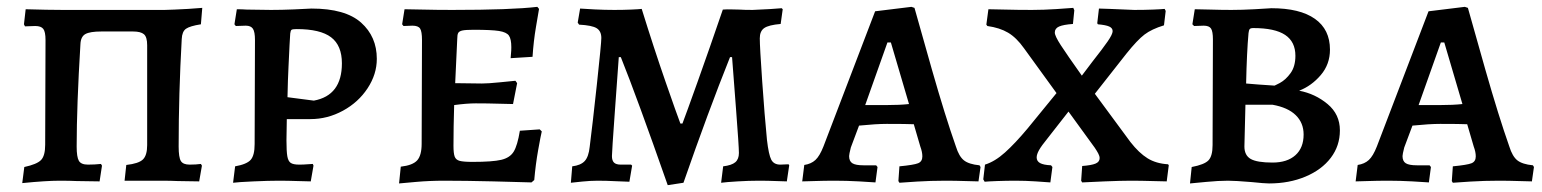

<svg xmlns="http://www.w3.org/2000/svg" viewBox="-20 -528 4506 561"><path d="M51 -40Q88 -48 100 -60.5Q112 -73 112 -105L113 -411Q113 -435 106.5 -443.5Q100 -452 83 -452L53 -451L50 -457L55 -501Q121 -499 164 -499H461Q473 -499 490 -500Q507 -501 530 -502L571 -505L567 -457Q535 -452 523.5 -444Q512 -436 511 -414Q502 -254 502 -100Q502 -68 508.5 -57.5Q515 -47 534 -47Q553 -47 567 -49L570 -44L562 2L499 1Q480 0 451 0H344L349 -46Q385 -50 397.5 -62Q410 -74 410 -104V-396Q410 -420 400.5 -428Q391 -436 369 -436H276Q243 -436 229.5 -428.5Q216 -421 215 -399Q204 -218 204 -100Q204 -69 210.5 -58Q217 -47 237 -47Q257 -47 275 -49L278 -44L271 2L204 1Q184 0 154 0Q115 0 45 7Z M667 -42Q701 -48 712.5 -61Q724 -74 724 -107L725 -411Q725 -435 719 -444Q713 -453 698 -453L669 -452L665 -457L672 -501Q687 -501 701 -500L772 -499Q802 -499 838.5 -500.5Q875 -502 890 -503Q989 -503 1035 -462Q1081 -421 1081 -356Q1081 -311 1054 -270Q1027 -229 982 -204.5Q937 -180 887 -180H818L817 -118Q817 -86 819.5 -71.5Q822 -57 829.5 -52Q837 -47 854 -47Q867 -47 878.5 -48Q890 -49 894 -49L896 -44L888 2Q877 2 849 1Q821 0 794 0Q765 0 720.5 2Q676 4 661 6ZM979 -343Q979 -395 947.5 -419Q916 -443 847 -443Q835 -443 832 -441Q829 -439 828 -430L826 -396Q825 -372 823 -333.5Q821 -295 820 -244L897 -234Q979 -249 979 -343Z M1151 -41Q1186 -45 1199 -59.5Q1212 -74 1212 -108L1213 -411Q1213 -436 1207.5 -444.5Q1202 -453 1185 -453L1159 -452L1155 -457L1162 -501Q1176 -501 1215.5 -500Q1255 -499 1301 -499Q1474 -499 1550 -508L1555 -502Q1553 -490 1546 -449Q1539 -408 1536 -362L1472 -358Q1472 -361 1473 -370.5Q1474 -380 1474 -390Q1474 -414 1467 -424Q1460 -434 1438 -437.5Q1416 -441 1364 -441Q1341 -441 1331.5 -439Q1322 -437 1319 -432Q1316 -427 1316 -414L1310 -285L1388 -284Q1406 -284 1440.5 -287.5Q1475 -291 1486 -292L1491 -285L1479 -224Q1468 -224 1436.5 -225Q1405 -226 1370 -226Q1344 -226 1307 -221Q1305 -157 1305 -102Q1305 -80 1308.5 -70.5Q1312 -61 1323 -58Q1334 -55 1361 -55Q1419 -55 1444.5 -61Q1470 -67 1481 -85Q1492 -103 1499 -146L1557 -150L1563 -144Q1560 -132 1552.5 -90Q1545 -48 1541 -2L1533 5Q1507 4 1422.5 2Q1338 0 1279 0Q1235 0 1196 3.5Q1157 7 1146 8Z M1794 -361H1788Q1785 -319 1776.5 -201.5Q1768 -84 1768 -72Q1768 -59 1774 -53Q1780 -47 1794 -47H1824L1827 -44L1819 3Q1808 3 1780 1.5Q1752 0 1726 0Q1706 0 1681 2.5Q1656 5 1648 6L1652 -42Q1677 -45 1688.5 -57.5Q1700 -70 1703 -99Q1711 -161 1724 -281.5Q1737 -402 1737 -417Q1737 -437 1723.5 -445.5Q1710 -454 1672 -456L1668 -462L1675 -503Q1687 -502 1717 -500.5Q1747 -499 1775 -499Q1801 -499 1824 -500Q1847 -501 1855 -502Q1891 -386 1924.5 -289.5Q1958 -193 1968 -167H1974Q1984 -193 2018.5 -289.5Q2053 -386 2092 -500Q2104 -501 2117 -500.5Q2130 -500 2140 -500Q2154 -499 2179 -499Q2205 -500 2230 -501.5Q2255 -503 2264 -504L2267 -501L2261 -458Q2226 -455 2213 -446Q2200 -437 2200 -416Q2200 -392 2207 -291Q2214 -190 2221 -119Q2226 -76 2233.5 -61.5Q2241 -47 2260 -47L2284 -48L2286 -45L2279 2Q2271 2 2247.5 1Q2224 0 2197 0Q2168 0 2135 2Q2102 4 2087 6L2093 -42Q2118 -45 2128.5 -54Q2139 -63 2139 -81Q2139 -100 2130.5 -210.5Q2122 -321 2119 -361H2113Q2049 -201 1977 6L1931 13Q1841 -244 1794 -361Z M2605 1 2608 -42Q2650 -46 2662.5 -51Q2675 -56 2675 -71Q2675 -84 2669 -100L2650 -165Q2629 -166 2571 -166Q2540 -166 2490 -161L2466 -97Q2461 -77 2461 -72Q2461 -57 2470.5 -51Q2480 -45 2503 -45H2540L2544 -40L2538 5Q2527 4 2490 2Q2453 0 2420 0Q2387 0 2360 1Q2333 2 2324 2L2330 -46Q2350 -49 2362.5 -60.5Q2375 -72 2386 -100L2537 -495L2643 -508L2652 -505Q2664 -461 2703 -324.5Q2742 -188 2773 -100Q2782 -71 2796.5 -59.5Q2811 -48 2842 -45L2845 -40L2839 2Q2829 2 2800.5 1Q2772 0 2742 0Q2700 0 2659.5 2.5Q2619 5 2608 6ZM2570 -221Q2609 -221 2636 -224L2583 -404H2573L2508 -221Z M3116 -505 3119 -498 3115 -458Q3087 -456 3074.5 -450.5Q3062 -445 3062 -433Q3062 -423 3079.5 -396Q3097 -369 3141 -307L3172 -348Q3202 -386 3216.5 -407Q3231 -428 3231 -437Q3231 -446 3221 -450.5Q3211 -455 3188 -457L3186 -460L3191 -503L3222 -502Q3288 -499 3294 -499Q3324 -499 3349 -500Q3374 -501 3383 -502L3386 -496L3381 -454Q3345 -443 3324 -427Q3303 -411 3271 -371L3179 -254L3283 -113Q3308 -81 3333 -65.5Q3358 -50 3393 -48L3395 -45L3389 2Q3378 2 3346.5 1Q3315 0 3283 0Q3256 0 3207 2Q3158 4 3142 5L3139 0L3142 -43Q3169 -45 3181 -50Q3193 -55 3193 -66Q3193 -72 3189 -79.5Q3185 -87 3179 -96L3102 -202L3041 -124Q3023 -102 3016 -89.5Q3009 -77 3009 -68Q3009 -57 3019 -51.5Q3029 -46 3051 -45L3055 -40L3049 5Q3037 4 3006.5 2Q2976 0 2948 0Q2920 0 2893.5 1Q2867 2 2857 3L2853 -4L2858 -47Q2887 -56 2916.5 -82.5Q2946 -109 2982 -152L3067 -256L2972 -387Q2950 -418 2925.5 -432.5Q2901 -447 2865 -452L2862 -456L2868 -501Q2880 -501 2916 -500Q2952 -499 2995 -499Q3029 -499 3067 -501.5Q3105 -504 3116 -505Z M3457 8 3462 -40Q3499 -47 3511 -59.5Q3523 -72 3523 -104L3524 -413Q3524 -436 3518.5 -444.5Q3513 -453 3497 -453L3469 -452L3464 -457L3471 -501Q3484 -501 3516.5 -500Q3549 -499 3578 -499Q3609 -499 3645 -501Q3681 -503 3695 -504Q3778 -504 3822 -473Q3866 -442 3866 -383Q3866 -340 3839 -308.5Q3812 -277 3776 -263Q3823 -254 3859 -224Q3895 -194 3895 -147Q3895 -102 3868.5 -67Q3842 -32 3794.5 -12Q3747 8 3688 8Q3675 8 3637 4Q3589 0 3568 0Q3541 0 3504.5 3.5Q3468 7 3457 8ZM3702 -278Q3702 -276 3719.5 -285.5Q3737 -295 3751 -314.5Q3765 -334 3765 -365Q3765 -406 3735 -426Q3705 -446 3642 -446Q3634 -446 3631.5 -443Q3629 -440 3628 -431Q3623 -376 3621 -284Q3632 -283 3657.5 -281Q3683 -279 3702 -278ZM3616 -100Q3616 -74 3634.5 -63.5Q3653 -53 3698 -53Q3741 -53 3765 -74.5Q3789 -96 3789 -135Q3789 -169 3766 -191.5Q3743 -214 3698 -222H3619Z M4222 1 4225 -42Q4267 -46 4279.5 -51Q4292 -56 4292 -71Q4292 -84 4286 -100L4267 -165Q4246 -166 4188 -166Q4157 -166 4107 -161L4083 -97Q4078 -77 4078 -72Q4078 -57 4087.5 -51Q4097 -45 4120 -45H4157L4161 -40L4155 5Q4144 4 4107 2Q4070 0 4037 0Q4004 0 3977 1Q3950 2 3941 2L3947 -46Q3967 -49 3979.5 -60.5Q3992 -72 4003 -100L4154 -495L4260 -508L4269 -505Q4281 -461 4320 -324.5Q4359 -188 4390 -100Q4399 -71 4413.5 -59.5Q4428 -48 4459 -45L4462 -40L4456 2Q4446 2 4417.5 1Q4389 0 4359 0Q4317 0 4276.5 2.5Q4236 5 4225 6ZM4187 -221Q4226 -221 4253 -224L4200 -404H4190L4125 -221Z"/></svg>

Font: Alegreya SC Medium
Style: Regular
Weight: 500
Designer: Juan Pablo del Peral
Foundry: Huerta Tipografica
Version: Version 2.007; ttfautohint (v1.6)